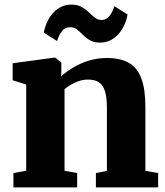

<svg xmlns="http://www.w3.org/2000/svg" viewBox="-20 -816 720 836"><path d="M94 -72.5V-448L35 -466.5V-540.5L216 -565H220.5L247 -544V-507.5L246 -483Q267 -503 297.8 -521.5Q328.5 -540 366 -551.8Q403.5 -563.5 445 -563.5Q503 -563.5 540.2 -542.8Q577.5 -522 595.2 -475.2Q613 -428.5 613 -351V-72L668.5 -62.5V0H397.5V-62.5L445.5 -72V-346.5Q445.5 -392 437 -419Q428.5 -446 410.5 -457.8Q392.5 -469.5 363.5 -469.5Q342 -469.5 322.8 -462.8Q303.5 -456 287.8 -446.5Q272 -437 261 -428V-72.5L316 -62.5V0H38.5V-62.5ZM170.5 -674Q182.5 -731 215 -763.5Q247.5 -796 290 -796Q317 -796 335 -786Q353 -776 366.5 -762.8Q380 -749.5 392.8 -739.5Q405.5 -729.5 421 -729Q442.5 -728.5 456 -745.2Q469.5 -762 478 -789L535.5 -753Q525 -697.5 492.5 -664Q460 -630.5 416 -630.5Q389.5 -630.5 372 -640.5Q354.5 -650.5 341.5 -663.8Q328.5 -677 315.8 -687.2Q303 -697.5 285.5 -697.5Q263.5 -697.5 250.5 -681.2Q237.5 -665 228.5 -637.5Z"/></svg>

Font: Merriweather 28pt Black
Style: Regular
Weight: 900
Version: Version 2.100